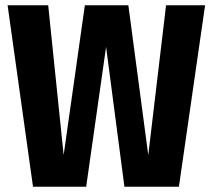

<svg xmlns="http://www.w3.org/2000/svg" viewBox="-20 -713 812 733"><path d="M663 0H455L385 -534L309 0H106L9 -693H164L223 -121L304 -693H470L546 -121L614 -693H763Z"/></svg>

Font: Fira Sans Condensed
Style: Bold
Weight: 700
Width: 3
Designer: bBox Type GmbH & Carrois Corporate GbR & Edenspiekermann AG
Foundry: bBox Type GmbH & Carrois Corporate GbR & Edenspiekermann AG
Version: Version 4.301